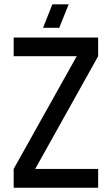

<svg xmlns="http://www.w3.org/2000/svg" viewBox="-20 -877 522 897"><path d="M43.9 -701.7H438.5V-614.3L144.5 -87.9H438.5V0H43.9V-87.9L338.4 -614.3H43.9ZM224.6 -856.9H300.8L256.8 -747.1H181.2Z"/></svg>

Font: Aeronef
Style: Regular
Weight: 400
Designer: Peter Wiegel - CAT-Fonts Germany
Foundry: CAT-Fonts, Peter Wiegel
Version: Version 0.002